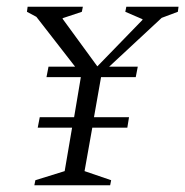

<svg xmlns="http://www.w3.org/2000/svg" viewBox="-20 -550 550 570"><path d="M82 0 85 -15 172 -42 194 -171H92L98 -202H200L220 -321H118L124 -352H203L88 -500L60 -515L62 -530H226L223 -515L166 -496V-494L269 -353L403 -491V-493L352 -515L355 -530H510L508 -515L460 -497L304 -352H389L383 -321H280L259 -202H363L358 -171H254L231 -42L310 -15L307 0Z"/></svg>

Font: Spectral SC Light
Style: Italic
Weight: 300
Italic angle: -10°
Designer: Jean-Baptiste Levee
Foundry: Production Type
Version: Version 2.001